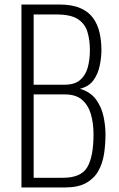

<svg xmlns="http://www.w3.org/2000/svg" viewBox="-20 -830 528 850"><path d="M75 0V-810H242Q298 -810 334.5 -794.5Q371 -779 391.5 -751Q412 -723 420.5 -686.5Q429 -650 429 -608Q429 -576 421.5 -539.5Q414 -503 394 -475Q374 -447 334 -437Q381 -423 405.5 -389Q430 -355 438.5 -313.5Q447 -272 447 -236Q447 -190 440.5 -148Q434 -106 415 -72.5Q396 -39 360.5 -19.5Q325 0 266 0ZM129 -43H259Q339 -43 366.5 -90Q394 -137 394 -235Q394 -284 382.5 -324Q371 -364 343.5 -388Q316 -412 267 -412H129ZM129 -455H266Q311 -455 335 -476Q359 -497 368.5 -531.5Q378 -566 378 -608Q378 -653 367 -689Q356 -725 324.5 -745.5Q293 -766 229 -766H129Z"/></svg>

Font: Oswald ExtraLight
Style: Regular
Weight: 250
Designer: Vernon Adams
Foundry: Vernon Adams
Version: Version 4.103;gftools[0.9.33.dev8+g029e19f]